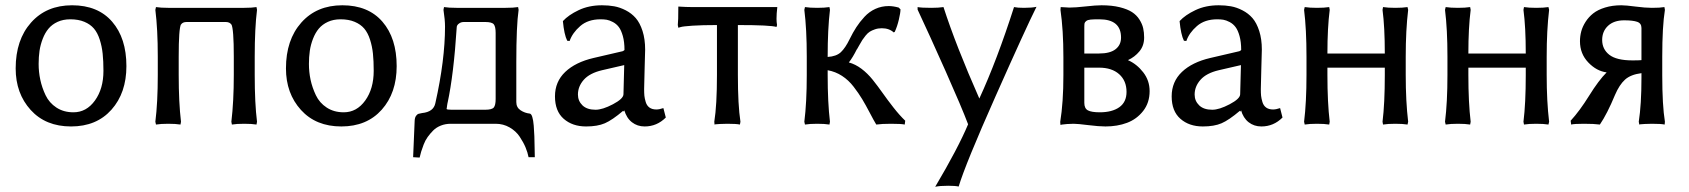

<svg xmlns="http://www.w3.org/2000/svg" viewBox="-20 -467 6464 735"><path d="M40 -205.1Q40 -314.5 98.9 -380.6Q157.7 -446.8 255.9 -446.8Q355 -446.8 409.4 -383.8Q463.9 -320.8 463.9 -213.9Q463.9 -111.3 406.7 -47.1Q349.6 17.1 252 17.1Q154.8 17.1 97.4 -46.1Q40 -109.4 40 -205.1ZM249 -393.1Q221.7 -393.1 200.4 -383.3Q179.2 -373.5 165.8 -357.4Q152.3 -341.3 143.6 -318.6Q134.8 -295.9 131.3 -272.5Q127.9 -249 127.9 -222.2Q127.9 -191.4 134.3 -161.6Q140.6 -131.8 154.5 -102.5Q168.5 -73.2 196 -55.2Q223.6 -37.1 261.2 -37.1Q311 -37.1 343.5 -82.3Q376 -127.4 376 -195.8Q376 -233.4 373 -261.5Q370.1 -289.6 361.8 -315.4Q353.5 -341.3 339.6 -357.7Q325.7 -374 303 -383.5Q280.3 -393.1 249 -393.1Z M624 -437H915Q943.8 -437 961.9 -439.9L963.9 -429.2Q955.1 -359.4 955.1 -250V-180.2Q955.1 -70.8 963.9 -1L961.9 9.8Q943.8 6.8 915 6.8Q885.7 6.8 867.7 9.8L865.7 -1Q875 -78.6 875 -180.2V-250Q875 -357.4 865.7 -374V-373Q859.4 -382.8 843.8 -382.8H694.8Q678.7 -382.8 672.9 -373V-374Q664.1 -357.9 664.1 -250V-180.2Q664.1 -74.2 672.9 -1L670.9 9.8Q652.3 6.8 624 6.8Q595.7 6.8 577.1 9.8L574.7 -1Q584 -74.7 584 -180.2V-250Q584 -355.5 574.7 -429.2L577.1 -439.9Q595.7 -437 624 -437Z M1074.7 -205.1Q1074.7 -314.5 1133.5 -380.6Q1192.4 -446.8 1290.5 -446.8Q1389.6 -446.8 1444.1 -383.8Q1498.5 -320.8 1498.5 -213.9Q1498.5 -111.3 1441.4 -47.1Q1384.3 17.1 1286.6 17.1Q1189.5 17.1 1132.1 -46.1Q1074.7 -109.4 1074.7 -205.1ZM1283.7 -393.1Q1256.3 -393.1 1235.1 -383.3Q1213.9 -373.5 1200.4 -357.4Q1187 -341.3 1178.2 -318.6Q1169.4 -295.9 1166 -272.5Q1162.6 -249 1162.6 -222.2Q1162.6 -191.4 1168.9 -161.6Q1175.3 -131.8 1189.2 -102.5Q1203.1 -73.2 1230.7 -55.2Q1258.3 -37.1 1295.9 -37.1Q1345.7 -37.1 1378.2 -82.3Q1410.6 -127.4 1410.6 -195.8Q1410.6 -233.4 1407.7 -261.5Q1404.8 -289.6 1396.5 -315.4Q1388.2 -341.3 1374.3 -357.7Q1360.4 -374 1337.6 -383.5Q1314.9 -393.1 1283.7 -393.1Z M1693.4 -74.2Q1692.4 -70.3 1691.7 -64.2Q1690.9 -58.1 1690.4 -54.2Q1689.9 -50.3 1689.5 -49.8Q1691.4 -46.9 1708.5 -46.9H1837.4Q1863.3 -46.9 1870.4 -55.7Q1877.4 -64.5 1877.4 -87.9V-340.8Q1877.4 -364.7 1870.4 -373.8Q1863.3 -382.8 1837.4 -382.8H1756.3Q1746.1 -382.8 1739.3 -378.4Q1732.4 -374 1730.5 -370.1Q1728.5 -366.2 1728.5 -363.8Q1716.8 -181.2 1693.4 -73.2ZM1689.5 -49.8V-50.8ZM1683.6 -365.2Q1683.6 -391.1 1677.7 -429.2L1679.7 -439.9Q1698.2 -437 1727.5 -437H1915.5Q1945.3 -437 1963.4 -439.9L1965.3 -429.2Q1956.5 -369.1 1956.5 -229V-76.2Q1956.5 -55.7 1972.7 -44.9Q1988.8 -34.2 2007.8 -32.2Q2013.7 -31.7 2017.6 -19.5Q2021.5 -7.3 2023.2 14.2Q2024.9 35.6 2025.6 54.7Q2026.4 73.7 2026.6 99.4Q2026.9 125 2027.3 134.8H2003.4Q2000 116.7 1991.9 97.4Q1983.9 78.1 1969.5 56.4Q1955.1 34.7 1930.9 20.8Q1906.7 6.8 1877.4 6.8H1705.6Q1685.1 6.8 1667.7 13.7Q1650.4 20.5 1638.4 32.5Q1626.5 44.4 1617.2 57.4Q1607.9 70.3 1601.8 86.4Q1595.7 102.5 1592.3 113.5Q1588.9 124.5 1586.4 136.2L1561.5 134.8L1567.4 -4.9Q1567.9 -16.6 1572.5 -23.2Q1577.1 -29.8 1581.8 -31.2Q1586.4 -32.7 1595.7 -34.2Q1639.6 -38.6 1646.5 -71.8Q1683.6 -237.3 1683.6 -365.2Z M2369.6 -217.8 2284.7 -198.2Q2237.3 -187 2214.8 -161.6Q2192.4 -136.2 2192.4 -105Q2192.4 -80.6 2209.7 -63.7Q2227.1 -46.9 2259.8 -46.9Q2286.6 -46.9 2326.4 -67.9Q2366.2 -88.9 2366.7 -106ZM2369.6 -41H2365.7V-43Q2323.7 -7.3 2295.4 4.9Q2267.1 17.1 2223.6 17.1Q2171.4 17.1 2137.9 -12.2Q2104.5 -41.5 2104.5 -98.1Q2104.5 -154.3 2143.8 -191.7Q2183.1 -229 2252.4 -245.1L2363.8 -271Q2370.6 -274.4 2370.6 -275.9Q2370.6 -306.6 2364.3 -329.1Q2357.9 -351.6 2348.9 -363.5Q2339.8 -375.5 2326.4 -382.6Q2313 -389.6 2302.5 -391.4Q2292 -393.1 2278.8 -393.1Q2231 -393.1 2201.2 -367.2Q2171.4 -341.3 2160.6 -310.1L2151.4 -311Q2139.6 -334.5 2134.8 -386.2Q2156.2 -409.7 2195.3 -428.2Q2234.4 -446.8 2284.7 -446.8Q2309.6 -446.8 2331.3 -442.9Q2353 -439 2375.5 -427.5Q2397.9 -416 2413.8 -397.7Q2429.7 -379.4 2439.7 -348.4Q2449.7 -317.4 2449.7 -276.9Q2449.7 -273.4 2447.8 -207.8Q2445.8 -142.1 2445.8 -126Q2445.8 -110.4 2446.8 -100.3Q2447.8 -90.3 2451.9 -76.4Q2456.1 -62.5 2466.3 -55.2Q2476.6 -47.9 2492.7 -47.9Q2503.9 -47.9 2519.5 -53.2L2528.8 -17.1Q2494.6 17.1 2447.8 17.1Q2419.9 17.1 2399.2 1Q2378.4 -15.1 2369.6 -45.9Z M2714.4 -1Q2724.6 -64 2724.6 -180.2V-371.1Q2668 -371.1 2631.1 -368.7Q2594.2 -366.2 2585.4 -363.3L2576.7 -360.8L2574.7 -371.1Q2576.7 -385.3 2576.7 -441.9Q2606.9 -439.9 2631.3 -439.9H2897.5H2937.5H2955.6Q2952.6 -414.1 2952.6 -395Q2952.6 -382.8 2954.6 -371.1L2952.6 -363.8Q2929.2 -371.1 2804.7 -371.1V-180.2Q2804.7 -64.5 2814.5 -1L2812.5 9.8Q2798.8 6.8 2764.6 6.8Q2749 6.8 2736.6 7.6Q2724.1 8.3 2719.7 8.8L2715.3 9.8Z M3068.4 -180.2V-250Q3068.4 -355.5 3059.1 -429.2L3061.5 -439.9Q3080.1 -437 3108.4 -437Q3136.7 -437 3155.3 -439.9L3157.2 -429.2Q3148.4 -356 3148.4 -250V-249Q3181.6 -251 3199 -267.3Q3216.3 -283.7 3232.4 -316.9Q3245.1 -342.8 3258.1 -362.8Q3271 -382.8 3289.3 -402.6Q3307.6 -422.4 3331.3 -433.1Q3355 -443.8 3382.3 -443.8Q3399.4 -443.8 3420.4 -438L3427.2 -431.2Q3427.2 -418.5 3420.9 -391.8Q3414.6 -365.2 3405.3 -345.2L3401.4 -342.8Q3383.8 -358.9 3355.5 -358.9Q3341.3 -358.9 3329.3 -354.7Q3317.4 -350.6 3309.6 -345.7Q3301.8 -340.8 3293.5 -330.6Q3285.2 -320.3 3281.2 -314Q3277.3 -307.6 3270 -294.9Q3262.7 -282.2 3260.3 -277.8V-278.8Q3244.6 -247.1 3229.5 -228Q3254.4 -221.2 3277.6 -203.9Q3300.8 -186.5 3320.6 -161.9Q3340.3 -137.2 3358.4 -111.6Q3376.5 -85.9 3399.9 -55.9Q3423.3 -25.9 3445.3 -4.9L3443.4 9.8Q3430.2 6.8 3391.1 6.8Q3355.5 6.8 3334.5 9.8Q3325.7 -4.4 3309.8 -34.9Q3293.9 -65.4 3280.5 -87.6Q3267.1 -109.9 3247.8 -135Q3228.5 -160.2 3203.4 -176.5Q3178.2 -192.9 3148.4 -198.2V-180.2Q3148.4 -74.2 3157.2 -1L3155.3 9.8Q3136.7 6.8 3108.4 6.8Q3080.1 6.8 3061.5 9.8L3059.1 -1Q3068.4 -74.7 3068.4 -180.2Z M3492.7 -430.2V-439.9Q3507.3 -437 3544.9 -437Q3573.2 -437 3591.8 -439.9Q3639.6 -292 3729 -89.8Q3796.4 -235.8 3861.8 -439.9Q3875 -437 3899.9 -437Q3930.2 -437 3947.8 -440.9Q3907.2 -359.9 3791.3 -98.9Q3675.3 162.1 3649.9 247.1Q3636.7 244.1 3609.9 244.1Q3577.6 244.1 3560.1 248Q3647.5 100.6 3686 8.8Q3662.1 -54.7 3599.9 -194.6Q3537.6 -334.5 3492.7 -430.2Z M4130.9 -262.2H4187.5Q4229.5 -262.2 4250.5 -278.6Q4271.5 -294.9 4271.5 -323.2Q4271.5 -393.1 4188.5 -393.1Q4167 -393.1 4155.5 -392.1Q4144 -391.1 4138.4 -386.7Q4132.8 -382.3 4131.8 -377.9Q4130.9 -373.5 4130.9 -362.8ZM4130.9 -208V-73.2Q4130.9 -51.8 4144.8 -44.4Q4158.7 -37.1 4189.9 -37.1Q4237.3 -37.1 4264.9 -56.6Q4292.5 -76.2 4292.5 -115.2Q4292.5 -157.7 4264.4 -182.9Q4236.3 -208 4187.5 -208ZM4211.9 17.1Q4187 17.1 4146.2 12Q4105.5 6.8 4089.8 6.8Q4077.6 6.8 4064.9 7.8Q4052.2 8.8 4045.9 9.8L4039.6 11.2L4038.6 0Q4050.8 -75.2 4050.8 -179.2V-248Q4050.8 -352.5 4039.6 -429.2L4040.5 -439.9Q4064.9 -438 4073.7 -438Q4097.2 -438 4136 -442.4Q4174.8 -446.8 4196.8 -446.8Q4236.3 -446.8 4266.1 -439.5Q4295.9 -432.1 4313.5 -420.7Q4331.1 -409.2 4341.8 -392.3Q4352.5 -375.5 4356.2 -359.1Q4359.9 -342.8 4359.9 -323.2Q4359.9 -292 4341.8 -270.3Q4323.7 -248.5 4297.9 -236.8Q4332 -221.7 4356.4 -190.2Q4380.9 -158.7 4380.9 -118.2Q4380.9 -73.7 4356.2 -42.2Q4331.5 -10.7 4294.4 3.2Q4257.3 17.1 4211.9 17.1Z M4730.5 -217.8 4645.5 -198.2Q4598.1 -187 4575.7 -161.6Q4553.2 -136.2 4553.2 -105Q4553.2 -80.6 4570.6 -63.7Q4587.9 -46.9 4620.6 -46.9Q4647.5 -46.9 4687.3 -67.9Q4727.1 -88.9 4727.5 -106ZM4730.5 -41H4726.6V-43Q4684.6 -7.3 4656.2 4.9Q4627.9 17.1 4584.5 17.1Q4532.2 17.1 4498.8 -12.2Q4465.3 -41.5 4465.3 -98.1Q4465.3 -154.3 4504.6 -191.7Q4543.9 -229 4613.3 -245.1L4724.6 -271Q4731.4 -274.4 4731.4 -275.9Q4731.4 -306.6 4725.1 -329.1Q4718.8 -351.6 4709.7 -363.5Q4700.7 -375.5 4687.3 -382.6Q4673.8 -389.6 4663.3 -391.4Q4652.8 -393.1 4639.6 -393.1Q4591.8 -393.1 4562 -367.2Q4532.2 -341.3 4521.5 -310.1L4512.2 -311Q4500.5 -334.5 4495.6 -386.2Q4517.1 -409.7 4556.2 -428.2Q4595.2 -446.8 4645.5 -446.8Q4670.4 -446.8 4692.1 -442.9Q4713.9 -439 4736.3 -427.5Q4758.8 -416 4774.7 -397.7Q4790.5 -379.4 4800.5 -348.4Q4810.5 -317.4 4810.5 -276.9Q4810.5 -273.4 4808.6 -207.8Q4806.6 -142.1 4806.6 -126Q4806.6 -110.4 4807.6 -100.3Q4808.6 -90.3 4812.7 -76.4Q4816.9 -62.5 4827.1 -55.2Q4837.4 -47.9 4853.5 -47.9Q4864.7 -47.9 4880.4 -53.2L4889.6 -17.1Q4855.5 17.1 4808.6 17.1Q4780.8 17.1 4760 1Q4739.3 -15.1 4730.5 -45.9Z M5281.2 -180.2V-208H5061.5V-180.2Q5061.5 -74.2 5070.3 -1L5068.4 9.8Q5049.8 6.8 5021.5 6.8Q4993.2 6.8 4974.6 9.8L4972.2 -1Q4981.4 -74.7 4981.4 -180.2V-250Q4981.4 -355.5 4972.2 -429.2L4974.6 -439.9Q4993.2 -437 5021.5 -437Q5049.8 -437 5068.4 -439.9L5070.3 -429.2Q5061.5 -360.8 5061.5 -262.2H5281.2Q5281.2 -363.8 5272.5 -429.2L5274.4 -439.9Q5293 -437 5321.3 -437Q5349.6 -437 5368.2 -439.9L5370.6 -429.2Q5361.3 -351.6 5361.3 -250V-180.2Q5361.3 -78.6 5370.6 -1L5368.2 9.8Q5349.6 6.8 5321.3 6.8Q5293 6.8 5274.4 9.8L5272.5 -1Q5281.2 -70.8 5281.2 -180.2Z M5820.8 -180.2V-208H5601.1V-180.2Q5601.1 -74.2 5609.9 -1L5607.9 9.8Q5589.4 6.8 5561 6.8Q5532.7 6.8 5514.2 9.8L5511.7 -1Q5521 -74.7 5521 -180.2V-250Q5521 -355.5 5511.7 -429.2L5514.2 -439.9Q5532.7 -437 5561 -437Q5589.4 -437 5607.9 -439.9L5609.9 -429.2Q5601.1 -360.8 5601.1 -262.2H5820.8Q5820.8 -363.8 5812 -429.2L5814 -439.9Q5832.5 -437 5860.8 -437Q5889.2 -437 5907.7 -439.9L5910.2 -429.2Q5900.9 -351.6 5900.9 -250V-180.2Q5900.9 -78.6 5910.2 -1L5907.7 9.8Q5889.2 6.8 5860.8 6.8Q5832.5 6.8 5814 9.8L5812 -1Q5820.8 -70.8 5820.8 -180.2Z M6263.7 -236.8V-359.9Q6263.7 -377.9 6247.3 -383.5Q6231 -389.2 6197.3 -389.2Q6158.2 -389.2 6135.7 -368.2Q6113.3 -347.2 6113.3 -314Q6113.3 -278.8 6140.6 -257.3Q6168 -235.8 6229.5 -235.8Q6253.9 -235.8 6263.7 -236.8ZM6186.5 -446.8Q6203.6 -446.8 6241 -441.9Q6278.3 -437 6303.7 -437Q6319.3 -437 6331.3 -437.7Q6343.3 -438.5 6347.7 -439.5L6351.6 -439.9L6353.5 -429.2Q6343.3 -365.7 6343.3 -250V-178.2Q6343.3 -64 6353.5 -1L6352.5 9.8Q6338.9 6.8 6303.7 6.8Q6288.6 6.8 6276.4 7.6Q6264.2 8.3 6259.8 8.8L6255.4 9.8L6253.4 -1Q6263.7 -67.4 6263.7 -168.9V-187Q6222.2 -181.6 6200.7 -162.1Q6179.2 -142.6 6162.6 -104Q6132.3 -30.8 6104.5 9.8Q6083 6.8 6043.5 6.8Q6006.3 6.8 5994.6 9.8L5992.7 -4.9Q6026.9 -42 6063.5 -100.8Q6100.1 -159.7 6130.4 -189.9Q6091.8 -194.8 6060.1 -228Q6028.3 -261.2 6028.3 -309.1Q6028.3 -328.1 6033.2 -346.7Q6038.1 -365.2 6049.8 -383.5Q6061.5 -401.9 6079.1 -415.8Q6096.7 -429.7 6124.5 -438.2Q6152.3 -446.8 6186.5 -446.8Z"/></svg>

Font: Linear Smooth Low Contrast
Style: Regular
Weight: 500
Designer: Philipp H. Poll, Flanker
Foundry: Philipp H. Poll, reworked by Flanker
Version: Version 1.010 | FøM Fix